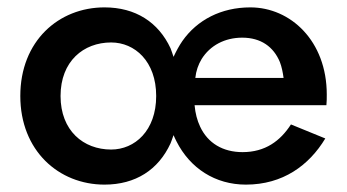

<svg xmlns="http://www.w3.org/2000/svg" viewBox="-20 -490 940 520"><path d="M35 -230C35 -82 139 10 263 10C347 10 409 -30 442 -102C445 -109 447 -116 450 -124C453 -118 455 -112 458 -107C495 -34 563 10 646 10C746 10 817 -42 861 -115L768 -153C739 -108 698 -78 637 -78C584 -78 543 -102 522 -147C514 -164 509 -183 507 -205H864C865 -213 865 -226 865 -234C865 -379 767 -470 658 -470C579 -470 514 -436 474 -379C465 -366 457 -351 450 -336C447 -344 445 -352 442 -359C409 -430 347 -470 263 -470C139 -470 35 -379 35 -230ZM509 -279C511 -298 517 -315 526 -330C549 -367 589 -388 636 -388C687 -388 721 -363 738 -322C743 -309 746 -294 748 -279ZM144 -230C144 -324 206 -375 281 -375C345 -375 403 -324 403 -230C403 -136 345 -85 281 -85C206 -85 144 -136 144 -230Z"/></svg>

Font: Jost Medium
Style: Regular
Weight: 500
Version: Version 3.710